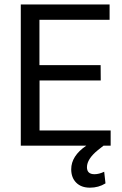

<svg xmlns="http://www.w3.org/2000/svg" viewBox="-20 -639 552 870"><path d="M159.2 -274.4V-47.9H481.4V21H449.2L423.8 41Q374 81.5 374 118.7Q374 150.4 408.2 150.4Q428.7 150.4 452.1 139.2L458 191.9Q426.8 211.4 387.5 211.4Q348.1 211.4 325.4 188.7Q302.7 166 302.7 127.9Q302.7 67.4 371.1 21H74.2V-618.7H476.6V-549.3H158.7V-343.8H436L436.5 -274.4Z"/></svg>

Font: Yantramanav
Style: Regular
Weight: 400
Version: Version 1.000;PS 1.0;hotconv 1.0.72;makeotf.lib2.5.5900; ttf